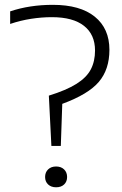

<svg xmlns="http://www.w3.org/2000/svg" viewBox="-20 -769 504 794"><path d="M192.5 -165.5 182 -373.5Q254.5 -396 296.2 -422.2Q338 -448.5 355.5 -482Q373 -515.5 373 -560Q373 -626 327.5 -662Q282 -698 194.5 -698Q152 -698 108.5 -691.2Q65 -684.5 22 -670V-722Q102.5 -749 198.5 -749Q311.5 -749 372 -700Q432.5 -651 432.5 -563Q432.5 -482 388.8 -430.5Q345 -379 237.5 -339.5L231.5 -165.5ZM212 5.5Q191.5 5.5 179 -6.2Q166.5 -18 166.5 -37Q166.5 -56.5 179 -68.5Q191.5 -80.5 212 -80.5Q232.5 -80.5 245 -68.5Q257.5 -56.5 257.5 -37Q257.5 -18 245.2 -6.2Q233 5.5 212 5.5Z"/></svg>

Font: Encode Sans Semi Expanded Light
Style: Regular
Weight: 300
Width: 6
Designer: Multiple Designers
Foundry: Impallari Type
Version: Version 3.000; ttfautohint (v1.8.3) -l 8 -r 50 -G 200 -x 14 